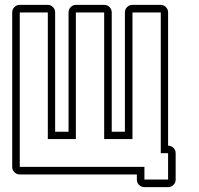

<svg xmlns="http://www.w3.org/2000/svg" viewBox="-20 -715 816 787"><path d="M30 -664Q30 -677 39 -686Q48 -695 61 -695H176Q188 -695 197 -686Q206 -677 206 -664V-175H261V-664Q261 -677 270 -686Q279 -695 291 -695H407Q420 -695 429 -686Q438 -677 438 -664V-175H492V-664Q492 -677 501 -686Q510 -695 523 -695H639Q651 -695 660 -686Q669 -677 669 -664V-118Q682 -118 691 -109Q700 -100 700 -87V21Q700 34 691 43Q682 52 669 52H572Q559 52 550 43Q541 34 541 21V0H61Q48 0 39 -9Q30 -18 30 -31ZM61 -31H572V21H669V-87H639V-664H523V-145H407V-664H291V-145H176V-664H61Z"/></svg>

Font: Lichte PostBus
Style: Regular
Weight: 400
Designer: Peter Wiegel
Version: Version 1.001